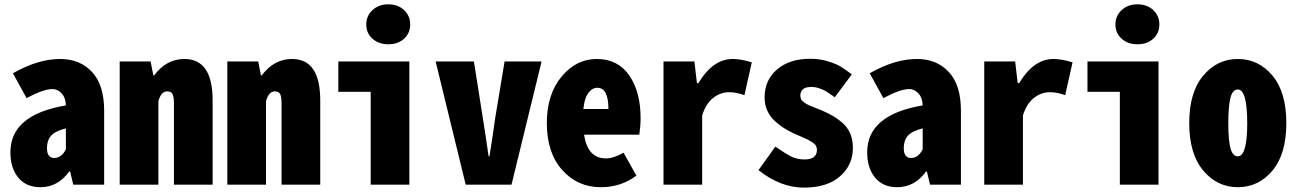

<svg xmlns="http://www.w3.org/2000/svg" viewBox="-20 -858 6020 892"><path d="M168 11.7Q101.6 11.7 64.9 -32.7Q28.3 -77.1 28.3 -150.4Q28.3 -325.2 286.1 -368.2Q285.2 -404.3 266.1 -424.3Q247.1 -444.3 223.6 -444.3Q182.6 -444.3 103.5 -402.3L40 -517.6Q156.2 -584 259.8 -584Q351.6 -584 407.7 -523.4Q463.9 -462.9 463.9 -343.8V0H320.3L305.7 -61.5H301.8Q249 11.7 168 11.7ZM232.4 -124Q265.6 -124 286.1 -164.1V-261.7Q236.3 -249 217.3 -227.5Q198.2 -206.1 198.2 -169.9Q198.2 -124 232.4 -124Z M536.1 0V-572.3H679.7L692.4 -507.8H696.3Q752.9 -584 836.9 -584Q967.8 -584 967.8 -391.6V0H788.1V-376Q788.1 -409.2 781.2 -421.4Q774.4 -433.6 756.8 -433.6Q728.5 -433.6 715.8 -387.7V0Z M1036.1 0V-572.3H1179.7L1192.4 -507.8H1196.3Q1252.9 -584 1336.9 -584Q1467.8 -584 1467.8 -391.6V0H1288.1V-376Q1288.1 -409.2 1281.2 -421.4Q1274.4 -433.6 1256.8 -433.6Q1228.5 -433.6 1215.8 -387.7V0Z M1702.1 0V-431.6H1551.8V-572.3H1881.8V0ZM1857.4 -678.2Q1829.1 -652.3 1784.2 -652.3Q1739.3 -652.3 1710.4 -678.2Q1681.6 -704.1 1681.6 -744.1Q1681.6 -784.2 1710.4 -811Q1739.3 -837.9 1784.2 -837.9Q1829.1 -837.9 1857.4 -811Q1885.7 -784.2 1885.7 -744.1Q1885.7 -704.1 1857.4 -678.2Z M2143.6 0 2003.9 -572.3H2181.6L2223.6 -307.6Q2227.5 -280.3 2236.8 -221.7Q2246.1 -163.1 2250 -131.8H2253.9Q2268.6 -220.7 2280.3 -307.6L2324.2 -572.3H2496.1L2356.4 0Z M2771.5 11.7Q2663.1 11.7 2591.8 -68.4Q2520.5 -148.4 2520.5 -286.1Q2520.5 -419.9 2588.9 -502Q2657.2 -584 2752 -584Q2850.6 -584 2903.3 -507.8Q2956.1 -431.6 2956.1 -309.6Q2956.1 -273.4 2950.2 -232.4H2693.4Q2710 -122.1 2794.9 -122.1Q2830.1 -122.1 2877 -148.4L2936.5 -42Q2865.2 11.7 2771.5 11.7ZM2690.4 -351.6H2806.6Q2806.6 -450.2 2754.9 -450.2Q2730.5 -450.2 2712.4 -424.8Q2694.3 -399.4 2690.4 -351.6Z M3062.5 0V-572.3H3206.1L3217.8 -471.7H3224.6Q3292 -584 3383.8 -584Q3421.9 -584 3472.7 -568.4L3438.5 -416Q3399.4 -429.7 3368.2 -429.7Q3327.1 -429.7 3293.5 -403.3Q3259.8 -377 3242.2 -322.3V0Z M3714.8 13.7Q3606.4 13.7 3503.9 -67.4L3582 -176.8Q3629.9 -143.6 3656.7 -130.4Q3683.6 -117.2 3717.8 -117.2Q3775.4 -117.2 3775.4 -162.1Q3775.4 -171.9 3771 -180.2Q3766.6 -188.5 3754.9 -196.3Q3743.2 -204.1 3734.9 -208.5Q3726.6 -212.9 3704.6 -222.2Q3682.6 -231.4 3671.9 -236.3Q3644.5 -249 3624 -261.7Q3603.5 -274.4 3580.6 -294.9Q3557.6 -315.4 3544.9 -343.8Q3532.2 -372.1 3532.2 -405.3Q3532.2 -486.3 3590.3 -535.6Q3648.4 -585 3744.1 -585Q3788.1 -585 3826.2 -573.2Q3864.3 -561.5 3884.3 -549.3Q3904.3 -537.1 3937.5 -512.7L3858.4 -406.2Q3829.1 -426.8 3817.9 -433.6Q3806.6 -440.4 3787.6 -447.3Q3768.6 -454.1 3749 -454.1Q3698.2 -454.1 3698.2 -413.1Q3698.2 -403.3 3702.6 -395.5Q3707 -387.7 3718.3 -380.4Q3729.5 -373 3738.3 -369.1Q3747.1 -365.2 3768.1 -356.9Q3789.1 -348.6 3800.8 -343.8Q3829.1 -331.1 3849.6 -319.3Q3870.1 -307.6 3893.6 -287.6Q3917 -267.6 3929.7 -238.3Q3942.4 -209 3942.4 -171.9Q3942.4 -90.8 3882.3 -38.6Q3822.3 13.7 3714.8 13.7Z M4148.4 11.7Q4082 11.7 4045.4 -32.7Q4008.8 -77.1 4008.8 -150.4Q4008.8 -325.2 4266.6 -368.2Q4265.6 -404.3 4246.6 -424.3Q4227.5 -444.3 4204.1 -444.3Q4163.1 -444.3 4084 -402.3L4020.5 -517.6Q4136.7 -584 4240.2 -584Q4332 -584 4388.2 -523.4Q4444.3 -462.9 4444.3 -343.8V0H4300.8L4286.1 -61.5H4282.2Q4229.5 11.7 4148.4 11.7ZM4212.9 -124Q4246.1 -124 4266.6 -164.1V-261.7Q4216.8 -249 4197.8 -227.5Q4178.7 -206.1 4178.7 -169.9Q4178.7 -124 4212.9 -124Z M4552.7 0V-572.3H4696.3L4708 -471.7H4714.8Q4782.2 -584 4874 -584Q4912.1 -584 4962.9 -568.4L4928.7 -416Q4889.6 -429.7 4858.4 -429.7Q4817.4 -429.7 4783.7 -403.3Q4750 -377 4732.4 -322.3V0Z M5182.6 0V-431.6H5032.2V-572.3H5362.3V0ZM5337.9 -678.2Q5309.6 -652.3 5264.6 -652.3Q5219.7 -652.3 5190.9 -678.2Q5162.1 -704.1 5162.1 -744.1Q5162.1 -784.2 5190.9 -811Q5219.7 -837.9 5264.6 -837.9Q5309.6 -837.9 5337.9 -811Q5366.2 -784.2 5366.2 -744.1Q5366.2 -704.1 5337.9 -678.2Z M5730.5 11.7Q5634.8 11.7 5569.8 -65.9Q5504.9 -143.6 5504.9 -286.1Q5504.9 -428.7 5569.8 -506.3Q5634.8 -584 5730.5 -584Q5827.1 -584 5891.6 -506.8Q5956.1 -429.7 5956.1 -286.1Q5956.1 -142.6 5891.6 -65.4Q5827.1 11.7 5730.5 11.7ZM5730.5 -131.8Q5774.4 -131.8 5774.4 -286.1Q5774.4 -442.4 5730.5 -442.4Q5707 -442.4 5696.8 -404.8Q5686.5 -367.2 5686.5 -286.1Q5686.5 -205.1 5696.8 -168.5Q5707 -131.8 5730.5 -131.8Z"/></svg>

Font: GenEi Gothic M Heavy
Style: Regular
Weight: 800
Designer: o_tamon (Modified); [Source Han Sans]
Ryoko NISHIZUKA  (kana & ideographs); Paul D. Hunt (Latin, Greek & Cyrillic); Wenl
Version: Version 1.1a;Original Version 1.004